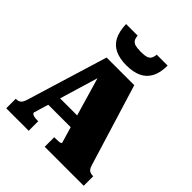

<svg xmlns="http://www.w3.org/2000/svg" viewBox="-256 -1122 1281 1281"><g transform="rotate(45 384.5 -481.5)"><path d="M171 -301H438L442 -215H169ZM288 -640 319 -610 169 -110Q169 -105 175 -100Q181 -95 192.5 -92.5Q204 -90 221 -90H231V0H19V-90H25Q44 -90 57 -101Q70 -112 79 -143L253 -713H514L691 -136Q699 -109 712 -99.5Q725 -90 746 -90H750V0H382V-90H394Q411 -90 422.5 -91Q434 -92 440 -94.5Q446 -97 446 -100ZM383 -769Q446 -769 489.5 -789Q533 -809 556 -852Q579 -895 579 -963H476Q474 -939 465.5 -925.5Q457 -912 438.5 -906.5Q420 -901 386 -901Q353 -901 334 -906.5Q315 -912 306.5 -925.5Q298 -939 296 -963H187Q189 -895 211.5 -852Q234 -809 277.5 -789Q321 -769 383 -769Z"/></g></svg>

Font: Roboto Serif Black
Style: Regular
Weight: 900
Designer: Greg Gazdowicz
Foundry: Commercial Type
Version: Version 1.008